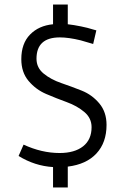

<svg xmlns="http://www.w3.org/2000/svg" viewBox="-20 -767 548 847"><path d="M279 -660Q306 -657 337.5 -650.5Q369 -644 387 -638L405 -633L391 -573L336 -589Q283 -602 244 -602Q141 -602 141 -508Q141 -468 173 -442Q205 -416 250.5 -400.5Q296 -385 341 -367Q386 -349 418 -311Q450 -273 450 -216Q450 -138 405.5 -90Q361 -42 279 -32V60H214V-30Q133 -35 62 -79L84 -129Q164 -92 243 -92Q309 -92 346.5 -121.5Q384 -151 384 -206Q384 -246 352 -273Q320 -300 274.5 -316.5Q229 -333 183.5 -352.5Q138 -372 106 -410Q74 -448 74 -506Q74 -575 112.5 -614.5Q151 -654 214 -660V-747H279Z"/></svg>

Font: Gudea
Style: Regular
Weight: 400
Designer: Agustina Mingote
Foundry: Agustina Mingote
Version: Version 1.002